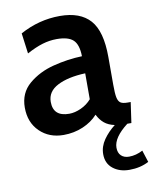

<svg xmlns="http://www.w3.org/2000/svg" viewBox="-81 -567 675 839"><g transform="rotate(-10 256.0 -147.5)"><path d="M512 190Q474 210 426 210Q382 210 353 187Q324 164 324 123Q324 89 345 59Q366 29 396 6Q368 0 350.5 -14.5Q333 -29 321 -53Q295 -24 255 -7Q215 10 169 10Q105 10 63.5 -30.5Q22 -71 22 -137Q22 -202 68 -241Q114 -280 178.5 -296.5Q243 -313 307 -315Q306 -367 284 -387.5Q262 -408 211 -408Q179 -408 147.5 -398.5Q116 -389 77 -368L65 -459Q149 -505 242 -505Q332 -505 376 -455.5Q420 -406 420 -292V-169Q420 -130 423.5 -112.5Q427 -95 436.5 -88Q446 -81 468 -81H482L469 10H451Q386 60 386 105Q386 128 399 140.5Q412 153 434 153Q465 153 495 137ZM308 -239Q231 -236 184.5 -212Q138 -188 138 -142Q138 -77 209 -77Q234 -77 261.5 -89.5Q289 -102 308 -124Z"/></g></svg>

Font: Cabin SemiBold
Style: Regular
Weight: 600
Designer: Pablo Impallari
Foundry: Pablo Impallari. http://www.impallari.com Igino Marini. http://www.ikern.com
Version: Version 2.001